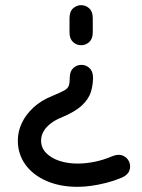

<svg xmlns="http://www.w3.org/2000/svg" viewBox="-20 -613 551 743"><path d="M450 75Q474 65 480.5 47.5Q487 30 480 13.5Q473 -3 456 -10.5Q439 -18 416 -9Q381 6 346.5 13Q312 20 280 20Q242 20 210 9.5Q178 -1 158.5 -21Q139 -41 139 -69Q139 -88 148.5 -104.5Q158 -121 176 -135Q194 -149 217 -158Q272 -181 298 -206Q324 -231 332 -258Q340 -285 340 -312Q340 -337 326.5 -349.5Q313 -362 295 -362Q277 -362 263.5 -349.5Q250 -337 250 -312Q250 -292 246 -281Q242 -270 228 -262.5Q214 -255 183 -242Q140 -225 110 -197.5Q80 -170 64.5 -137Q49 -104 49 -69Q49 -17 78 23.5Q107 64 159.5 87Q212 110 280 110Q306 110 334 106Q362 102 391.5 94.5Q421 87 450 75ZM339 -542Q339 -568 325.5 -580.5Q312 -593 294 -593Q276 -593 262.5 -580.5Q249 -568 249 -542Q249 -527 249 -521Q249 -515 249 -509.5Q249 -504 249 -488Q249 -463 262.5 -450.5Q276 -438 294 -438Q312 -438 325.5 -450.5Q339 -463 339 -488Q339 -504 339 -509.5Q339 -515 339 -521Q339 -527 339 -542Z"/></svg>

Font: Tilt Neon
Style: Regular
Weight: 400
Designer: Andy Clymer
Foundry: Andy Clymer
Version: Version 1.000